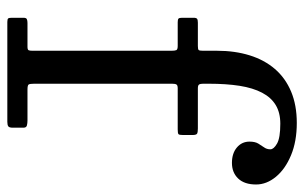

<svg xmlns="http://www.w3.org/2000/svg" viewBox="-173 -657 830 524"><g transform="rotate(90 242.0 -395.0)"><path d="M208.5 -450Q208.5 -458.5 210.8 -461.8Q213 -465 221 -465H333Q343.5 -465 346 -467Q348.5 -469 348.5 -479.5V-505Q348.5 -516 344.5 -518Q340.5 -520 330.5 -520H221Q213 -520 210.8 -523.2Q208.5 -526.5 208.5 -534V-550Q208.5 -597.5 214.2 -634Q220 -670.5 233 -695.2Q246 -720 266.8 -732.5Q287.5 -745 317.5 -745Q356.5 -745 372 -736Q387.5 -727 387.5 -718Q387.5 -708 382.2 -700.8Q377 -693.5 371.8 -684.8Q366.5 -676 366.5 -661Q366.5 -640 382.5 -626.5Q398.5 -613 424.5 -613Q451 -613 467.2 -630Q483.5 -647 483.5 -679Q483.5 -707.5 462.5 -733Q441.5 -758.5 403.8 -774.2Q366 -790 315.5 -790Q267 -790 230 -774.5Q193 -759 168.2 -730.2Q143.5 -701.5 131 -661.2Q118.5 -621 118.5 -572V-534Q118.5 -524.5 116.5 -522.2Q114.5 -520 105.5 -520H42Q34.5 -520 31.5 -518Q28.5 -516 28.5 -508V-477Q28.5 -469 31 -467Q33.5 -465 41 -465H105.5Q115 -465 116.8 -461.2Q118.5 -457.5 118.5 -448V-68.5Q118.5 -61 117 -58Q115.5 -55 107.5 -55H42.5Q36 -55 32.2 -53.2Q28.5 -51.5 28.5 -44V-13Q28.5 -5 30.2 -2.5Q32 0 40 0H312.5Q321.5 0 325 -2.8Q328.5 -5.5 328.5 -15V-44Q328.5 -52 322.2 -53.5Q316 -55 309 -55H225Q213 -55 210.8 -58Q208.5 -61 208.5 -73Z"/></g></svg>

Font: Besley
Style: Regular
Weight: 400
Designer: Owen Earl
Foundry: indestructible type*
Version: Version 4.000